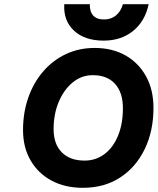

<svg xmlns="http://www.w3.org/2000/svg" viewBox="-20 -889 753 917"><path d="M690 -869Q673 -788 616 -741.5Q559 -695 475 -695Q384 -695 333 -743Q282 -791 287 -869H409Q408 -834 425 -815Q442 -796 477 -796Q510 -796 533.5 -815Q557 -834 567 -869ZM90 -268Q90 -351 115 -422.5Q140 -494 186 -547.5Q232 -601 294.5 -630.5Q357 -660 432 -660Q516 -660 579 -624.5Q642 -589 677.5 -524.5Q713 -460 713 -374Q713 -263 671 -176.5Q629 -90 553.5 -41Q478 8 376 8Q290 8 226 -26.5Q162 -61 126 -123Q90 -185 90 -268ZM567 -372Q567 -447 529.5 -488.5Q492 -530 423 -530Q370 -530 328 -496Q286 -462 261 -403.5Q236 -345 236 -272Q236 -201 275 -161.5Q314 -122 384 -122Q438 -122 479.5 -153.5Q521 -185 544 -241.5Q567 -298 567 -372Z"/></svg>

Font: Overused Grotesk
Style: Bold Italic
Weight: 700
Italic angle: -10°
Version: Version 0.003